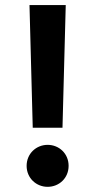

<svg xmlns="http://www.w3.org/2000/svg" viewBox="-20 -723 371 750"><path d="M95.2 -703.1 107.9 -224.1H224.1L236.8 -703.1ZM84 -75.2C84 -27.3 121.6 6.8 166 6.8C210.9 6.8 248 -27.3 248 -75.2C248 -123 210.9 -157.2 166 -157.2C121.6 -157.2 84 -123 84 -75.2Z"/></svg>

Font: Faust Sans Bold
Style: Regular
Weight: 700
Designer: Andreas Faust
Version: Version 1.003;Glyphs 3.1.2 (3151)